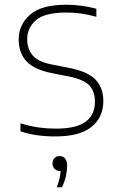

<svg xmlns="http://www.w3.org/2000/svg" viewBox="-20 -568 501 812"><path d="M214 9Q173.5 9 137.8 4Q102 -1 66.5 -12.5V-46.5Q109.5 -33.5 144.5 -28.8Q179.5 -24 216.5 -24Q304 -24 342.8 -53.8Q381.5 -83.5 381.5 -137Q381.5 -182.5 357 -207.5Q332.5 -232.5 271.5 -244.5L198 -259Q122.5 -274.5 90.8 -310Q59 -345.5 59 -401Q59 -463.5 107 -505.8Q155 -548 260 -548Q325.5 -548 387.5 -531V-497Q351 -507 321.8 -511Q292.5 -515 260 -515Q169.5 -515 132.2 -482.8Q95 -450.5 95 -402Q95 -362.5 117.2 -334.8Q139.5 -307 200 -295L274 -280.5Q352 -265 384.5 -230.8Q417 -196.5 417 -140.5Q417 -72 367.2 -31.5Q317.5 9 214 9ZM220 224Q228 203 231.8 186.2Q235.5 169.5 236.5 155H233Q219.5 155 210.8 146Q202 137 202 123Q202 109.5 210.2 100.8Q218.5 92 231 92Q264 92 264 135Q264 153 258.8 176.8Q253.5 200.5 242 224Z"/></svg>

Font: Encode Sans SemiExpanded SemiExpanded Thin
Style: Regular
Weight: 100
Width: 6
Designer: Multiple Designers
Foundry: Impallari Type
Version: Version 3.000; ttfautohint (v1.8.3) -l 8 -r 50 -G 200 -x 14 